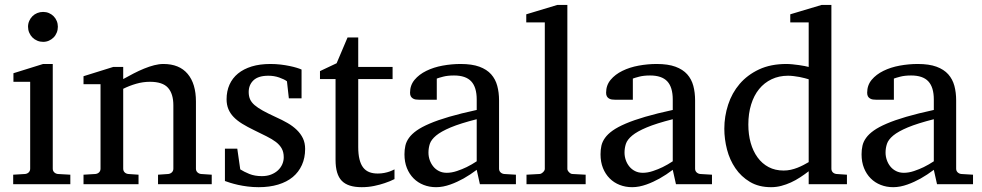

<svg xmlns="http://www.w3.org/2000/svg" viewBox="-20 -757 4035 789"><path d="M34.2 0V-39.1L83 -42Q92.3 -43 98.1 -48.8Q104 -54.7 104 -64V-420.9H35.2V-456.1L157.2 -494.1H196.8V-64Q196.8 -54.7 202.9 -48.8Q209 -43 217.8 -42L269 -39.1V0ZM217.8 -647Q217.8 -634.3 213.1 -622.8Q208.5 -611.3 200.2 -603Q191.9 -594.7 180.9 -589.8Q169.9 -585 157.2 -585Q144.5 -585 133.1 -589.8Q121.6 -594.7 113.3 -603Q105 -611.3 100.1 -622.8Q95.2 -634.3 95.2 -647Q95.2 -659.7 100.1 -670.9Q105 -682.1 113.3 -690.4Q121.6 -698.7 133.1 -703.4Q144.5 -708 157.2 -708Q169.9 -708 180.9 -703.4Q191.9 -698.7 200.2 -690.4Q208.5 -682.1 213.1 -670.9Q217.8 -659.7 217.8 -647Z M629.4 0V-39.1L671.4 -42Q680.2 -43 686.3 -48.8Q692.4 -54.7 692.4 -64V-324.2Q692.4 -371.6 670.4 -396.2Q648.4 -420.9 596.2 -420.9Q567.4 -420.9 539.6 -412.8Q511.7 -404.8 486.3 -392.1V-64Q486.3 -54.7 492.2 -48.8Q498 -43 507.3 -42L549.3 -39.1V0H323.2V-39.1L372.1 -42Q381.3 -43 387.2 -48.8Q393.1 -54.7 393.1 -64V-411.1H323.2V-443.8L445.3 -481.9H486.3V-432.1Q507.3 -443.8 529.1 -455.1Q550.8 -466.3 572.3 -475.1Q593.8 -483.9 613.8 -489Q633.8 -494.1 651.4 -494.1Q716.8 -494.1 751 -453.6Q785.2 -413.1 785.2 -339.8V-64Q785.2 -54.7 791.3 -48.8Q797.4 -43 806.2 -42L850.1 -39.1V0Z M1233.9 -145Q1233.9 -108.4 1220.7 -79.1Q1207.5 -49.8 1183.1 -29.5Q1158.7 -9.3 1123 1.5Q1087.4 12.2 1043 12.2Q1020 12.2 998.3 9.5Q976.6 6.8 958.3 2.7Q939.9 -1.5 925.8 -5.9Q911.6 -10.3 904.3 -13.2V-146H955.1L967.3 -61Q982.4 -51.3 1004.6 -42.2Q1026.9 -33.2 1056.2 -33.2Q1077.6 -33.2 1094.2 -39.8Q1110.8 -46.4 1122.3 -57.1Q1133.8 -67.9 1139.9 -81.8Q1146 -95.7 1146 -110.8Q1146 -131.8 1137.7 -146.7Q1129.4 -161.6 1113.8 -173.6Q1098.1 -185.5 1075.4 -196.8Q1052.7 -208 1023.9 -222.2Q996.6 -235.4 975.6 -248.3Q954.6 -261.2 940.2 -276.1Q925.8 -291 918.5 -308.8Q911.1 -326.7 911.1 -349.1Q911.1 -382.3 923.1 -409.2Q935.1 -436 958 -454.8Q981 -473.6 1014.4 -483.9Q1047.9 -494.1 1091.3 -494.1Q1113.3 -494.1 1133.3 -491.7Q1153.3 -489.3 1169.9 -485.8Q1186.5 -482.4 1199.2 -478.5Q1211.9 -474.6 1219.2 -471.2V-353H1167L1159.2 -422.9Q1148.4 -431.2 1127.4 -438.5Q1106.4 -445.8 1083 -445.8Q1041.5 -445.8 1021.7 -427Q1002 -408.2 1002 -378.9Q1002 -361.8 1007.6 -349.1Q1013.2 -336.4 1026.1 -325.2Q1039.1 -314 1060.3 -302.2Q1081.5 -290.5 1113.3 -275.9Q1139.6 -264.2 1161.6 -251.5Q1183.6 -238.8 1199.7 -223.1Q1215.8 -207.5 1224.9 -188.5Q1233.9 -169.4 1233.9 -145Z M1601.1 -21Q1582.5 -11.7 1560.5 -4.4Q1542 2 1517.6 7.1Q1493.2 12.2 1466.3 12.2Q1409.7 12.2 1384.3 -14.2Q1358.9 -40.5 1358.9 -100.1V-432.1H1294.9V-464.8L1363.3 -497.1L1408.2 -603H1452.1V-481.9H1593.3V-432.1H1452.1V-152.8Q1452.1 -123 1457.3 -102.3Q1462.4 -81.5 1472.4 -68.6Q1482.4 -55.7 1497.3 -49.8Q1512.2 -43.9 1532.2 -43.9Q1546.9 -43.9 1559.3 -46.4Q1571.8 -48.8 1581.1 -52.2Q1591.8 -56.2 1601.1 -61Z M1939 -267.1Q1871.6 -250 1832 -233.4Q1792.5 -216.8 1772.2 -200Q1752 -183.1 1746.3 -165.8Q1740.7 -148.4 1740.7 -129.9Q1740.7 -114.3 1745.8 -99.4Q1751 -84.5 1760.5 -72.8Q1770 -61 1783.9 -54Q1797.9 -46.9 1815.9 -46.9Q1835.9 -46.9 1857.7 -54.2Q1879.4 -61.5 1897.5 -70.3Q1918.5 -80.6 1939 -94.2ZM1952.1 0 1939 -59.1Q1912.6 -39.1 1884.8 -23.4Q1872.6 -16.6 1858.9 -10.3Q1845.2 -3.9 1830.8 1.2Q1816.4 6.3 1801.5 9.3Q1786.6 12.2 1772 12.2Q1744.6 12.2 1720.9 2.9Q1697.3 -6.3 1679.7 -23.9Q1662.1 -41.5 1652.1 -66.4Q1642.1 -91.3 1642.1 -123Q1642.1 -141.6 1645.8 -158.2Q1649.4 -174.8 1660.6 -190.4Q1671.9 -206.1 1692.1 -220.5Q1712.4 -234.9 1745.4 -249Q1778.3 -263.2 1825.9 -277.1Q1873.5 -291 1939 -305.2V-348.1Q1939 -398.4 1916.5 -422.6Q1894 -446.8 1845.7 -446.8Q1819.3 -446.8 1800.8 -441.9Q1782.2 -437 1774.9 -434.1V-347.2H1702.1Q1695.3 -347.2 1688.7 -348.1Q1682.1 -349.1 1676.8 -352.3Q1671.4 -355.5 1668.2 -361.1Q1665 -366.7 1665 -376Q1665 -406.7 1683.6 -429Q1702.1 -451.2 1731.9 -465.8Q1761.7 -480.5 1798.8 -487.3Q1835.9 -494.1 1873 -494.1Q1919.4 -494.1 1950 -482.9Q1980.5 -471.7 1998.3 -451.7Q2016.1 -431.6 2023.4 -404.3Q2030.8 -377 2030.8 -344.2V-64Q2030.8 -54.7 2036.9 -48.8Q2043 -43 2051.8 -42L2100.1 -39.1V0Z M2143.6 0V-39.1L2196.8 -42Q2203.6 -42 2211.2 -49.1Q2218.8 -56.2 2218.8 -63V-665H2142.6V-698.2L2270.5 -736.8H2311.5V-63Q2311.5 -56.2 2318.6 -49.1Q2325.7 -42 2332.5 -42L2386.7 -39.1V0Z M2744.6 -267.1Q2677.2 -250 2637.7 -233.4Q2598.1 -216.8 2577.9 -200Q2557.6 -183.1 2552 -165.8Q2546.4 -148.4 2546.4 -129.9Q2546.4 -114.3 2551.5 -99.4Q2556.6 -84.5 2566.2 -72.8Q2575.7 -61 2589.6 -54Q2603.5 -46.9 2621.6 -46.9Q2641.6 -46.9 2663.3 -54.2Q2685.1 -61.5 2703.1 -70.3Q2724.1 -80.6 2744.6 -94.2ZM2757.8 0 2744.6 -59.1Q2718.3 -39.1 2690.4 -23.4Q2678.2 -16.6 2664.6 -10.3Q2650.9 -3.9 2636.5 1.2Q2622.1 6.3 2607.2 9.3Q2592.3 12.2 2577.6 12.2Q2550.3 12.2 2526.6 2.9Q2502.9 -6.3 2485.4 -23.9Q2467.8 -41.5 2457.8 -66.4Q2447.8 -91.3 2447.8 -123Q2447.8 -141.6 2451.4 -158.2Q2455.1 -174.8 2466.3 -190.4Q2477.5 -206.1 2497.8 -220.5Q2518.1 -234.9 2551 -249Q2584 -263.2 2631.6 -277.1Q2679.2 -291 2744.6 -305.2V-348.1Q2744.6 -398.4 2722.2 -422.6Q2699.7 -446.8 2651.4 -446.8Q2625 -446.8 2606.4 -441.9Q2587.9 -437 2580.6 -434.1V-347.2H2507.8Q2501 -347.2 2494.4 -348.1Q2487.8 -349.1 2482.4 -352.3Q2477.1 -355.5 2473.9 -361.1Q2470.7 -366.7 2470.7 -376Q2470.7 -406.7 2489.3 -429Q2507.8 -451.2 2537.6 -465.8Q2567.4 -480.5 2604.5 -487.3Q2641.6 -494.1 2678.7 -494.1Q2725.1 -494.1 2755.6 -482.9Q2786.1 -471.7 2804 -451.7Q2821.8 -431.6 2829.1 -404.3Q2836.4 -377 2836.4 -344.2V-64Q2836.4 -54.7 2842.5 -48.8Q2848.6 -43 2857.4 -42L2905.8 -39.1V0Z M3303.2 -431.2Q3296.9 -433.1 3286.9 -435.8Q3276.9 -438.5 3265.4 -440.7Q3253.9 -442.9 3241.5 -444.3Q3229 -445.8 3218.3 -445.8Q3181.2 -445.8 3150.9 -431.4Q3120.6 -417 3099.4 -390.9Q3078.1 -364.7 3066.7 -327.6Q3055.2 -290.5 3055.2 -245.1Q3055.2 -204.1 3064.9 -169.7Q3074.7 -135.3 3093.3 -109.9Q3111.8 -84.5 3138.7 -70.3Q3165.5 -56.2 3200.2 -56.2Q3215.3 -56.2 3229.5 -59.3Q3243.7 -62.5 3256.8 -67.6Q3270 -72.8 3281.7 -78.9Q3293.5 -85 3303.2 -90.8ZM3303.2 0V-53.2Q3286.1 -40 3267.8 -28.1Q3249.5 -16.1 3230.2 -7.3Q3210.9 1.5 3190.7 6.8Q3170.4 12.2 3148.4 12.2Q3098.1 12.2 3061.8 -9.5Q3025.4 -31.2 3002 -65.7Q2978.5 -100.1 2967.5 -142.8Q2956.5 -185.5 2956.5 -228Q2956.5 -278.8 2972.2 -326.9Q2987.8 -375 3019.5 -412.1Q3051.3 -449.2 3099.1 -471.7Q3147 -494.1 3211.4 -494.1Q3223.1 -494.1 3236.8 -492.7Q3250.5 -491.2 3263.4 -489.5Q3276.4 -487.8 3286.9 -485.6Q3297.4 -483.4 3303.2 -481.9V-665H3227.5V-698.2L3356.4 -736.8H3396.5V-64Q3396.5 -54.7 3402.3 -48.8Q3408.2 -43 3417.5 -42L3460.4 -39.1V0Z M3817.4 -267.1Q3750 -250 3710.4 -233.4Q3670.9 -216.8 3650.6 -200Q3630.4 -183.1 3624.8 -165.8Q3619.1 -148.4 3619.1 -129.9Q3619.1 -114.3 3624.3 -99.4Q3629.4 -84.5 3638.9 -72.8Q3648.4 -61 3662.4 -54Q3676.3 -46.9 3694.3 -46.9Q3714.4 -46.9 3736.1 -54.2Q3757.8 -61.5 3775.9 -70.3Q3796.9 -80.6 3817.4 -94.2ZM3830.6 0 3817.4 -59.1Q3791 -39.1 3763.2 -23.4Q3751 -16.6 3737.3 -10.3Q3723.6 -3.9 3709.2 1.2Q3694.8 6.3 3679.9 9.3Q3665 12.2 3650.4 12.2Q3623 12.2 3599.4 2.9Q3575.7 -6.3 3558.1 -23.9Q3540.5 -41.5 3530.5 -66.4Q3520.5 -91.3 3520.5 -123Q3520.5 -141.6 3524.2 -158.2Q3527.8 -174.8 3539.1 -190.4Q3550.3 -206.1 3570.6 -220.5Q3590.8 -234.9 3623.8 -249Q3656.7 -263.2 3704.3 -277.1Q3752 -291 3817.4 -305.2V-348.1Q3817.4 -398.4 3794.9 -422.6Q3772.5 -446.8 3724.1 -446.8Q3697.8 -446.8 3679.2 -441.9Q3660.6 -437 3653.3 -434.1V-347.2H3580.6Q3573.7 -347.2 3567.1 -348.1Q3560.5 -349.1 3555.2 -352.3Q3549.8 -355.5 3546.6 -361.1Q3543.5 -366.7 3543.5 -376Q3543.5 -406.7 3562 -429Q3580.6 -451.2 3610.4 -465.8Q3640.1 -480.5 3677.2 -487.3Q3714.4 -494.1 3751.5 -494.1Q3797.9 -494.1 3828.4 -482.9Q3858.9 -471.7 3876.7 -451.7Q3894.5 -431.6 3901.9 -404.3Q3909.2 -377 3909.2 -344.2V-64Q3909.2 -54.7 3915.3 -48.8Q3921.4 -43 3930.2 -42L3978.5 -39.1V0Z"/></svg>

Font: BabelStone Ogham Pictish
Style: Bold Italic
Weight: 700
Italic angle: -30°
Designer: Andrew West
Foundry: BabelStone
Version: Version 1.02 March 14, 2022